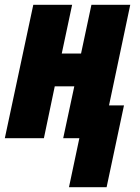

<svg xmlns="http://www.w3.org/2000/svg" viewBox="-33 -573 579 796"><path d="M296 0H229L275 -215H194L149 0H-13L105 -553H266L223 -351H303L346 -553H507L419 -136H481L409 203H253Z"/></svg>

Font: Noto Sans UI CondBlack
Style: Italic
Weight: 900
Width: 3
Italic angle: -12°
Designer: Monotype Design Team
Foundry: Monotype Imaging Inc.
Version: Version 1.001